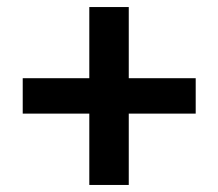

<svg xmlns="http://www.w3.org/2000/svg" viewBox="-20 -608 620 545"><path d="M345.5 -588V-386H535.5V-285.5H345.5V-83H233.5V-285.5H44.5V-386H233.5V-588Z"/></svg>

Font: Lato Heavy
Style: Regular
Weight: 800
Designer: Lukasz Dziedzic
Foundry: tyPoland Lukasz Dziedzic
Version: Version 2.007; 2014-02-27